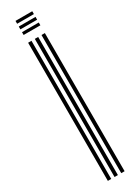

<svg xmlns="http://www.w3.org/2000/svg" viewBox="-245 -945 702 963"><g transform="rotate(-30 106.5 -463.0)"><path d="M135.5 0V-800H155V0ZM58 0V-800H77.5V0ZM96.8 0V-800H116.2V0ZM58 -910V-926.5H155V-910ZM58 -877.5V-893.8H155V-877.5ZM58 -845V-861.2H155V-845Z"/></g></svg>

Font: Big Shoulders Inline Text SemiBold
Style: Regular
Weight: 600
Designer: Patric King
Foundry: XO Type Co
Version: Version 1.000